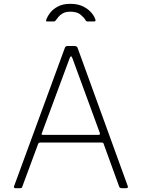

<svg xmlns="http://www.w3.org/2000/svg" viewBox="-20 -982 740 1002"><path d="M60 0Q56 0 54 -2.5Q52 -5 53 -9L318 -731Q320 -737 323.5 -739.5Q327 -742 334 -742H367Q382 -742 385 -732L647 -10Q649 -6 646.5 -3Q644 0 639 0H615Q605 0 602 -8L521 -231Q520 -235 518 -236.5Q516 -238 511 -238H189Q182 -238 179 -231L96 -7Q95 -3 92.5 -1.5Q90 0 85 0H60ZM494 -278Q504 -278 501 -288L358 -678Q354 -688 350.5 -688Q347 -688 343 -677L198 -286Q195 -278 203 -278ZM471 -870H436Q433 -870 431 -871Q429 -872 427 -876Q419 -890 400.5 -905.5Q382 -921 347 -921Q323 -921 308 -912.5Q293 -904 285 -894Q277 -884 272 -877Q269 -873 267 -871.5Q265 -870 260 -870H225Q221 -870 220.5 -873Q220 -876 221 -878Q227 -896 242 -915.5Q257 -935 283 -948.5Q309 -962 347 -962Q387 -962 414.5 -948Q442 -934 458 -914.5Q474 -895 478 -879Q481 -870 471 -870Z"/></svg>

Font: Libre Franklin Thin
Style: Regular
Weight: 100
Designer: Pablo Impallari, Rodrigo Fuenzalida, Nhung Nguyen
Foundry: Impallari Type
Version: Version 3.000